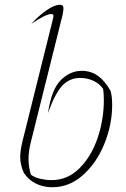

<svg xmlns="http://www.w3.org/2000/svg" viewBox="-20 -778 532 808"><path d="M80 -51Q65 -85 65 -118Q65 -143 75 -185L204 -703Q205 -706 205 -711Q205 -719 196 -719Q173 -719 112 -678Q144 -713 177 -735.5Q210 -758 232 -758Q240 -758 243.5 -754.5Q247 -751 247 -743Q247 -735 244 -718L111 -185Q100 -143 100 -109Q100 -76 110 -43Q125 -31 150 -25.5Q175 -20 197 -20Q264 -20 314 -69.5Q364 -119 390.5 -196.5Q417 -274 417 -357Q417 -383 414 -404Q400 -425 374 -437.5Q348 -450 317 -450Q274 -450 243.5 -419Q213 -388 182 -303Q197 -403 236.5 -441.5Q276 -480 324 -480Q363 -480 392.5 -458.5Q422 -437 445 -396Q452 -374 452 -336Q452 -254 419.5 -173.5Q387 -93 329.5 -41.5Q272 10 200 10Q161 10 130 -6Q99 -22 80 -51Z"/></svg>

Font: Srisakdi
Style: Regular
Weight: 400
Designer: Cadson Demak Co.,Ltd.
Foundry: Cadson Demak Co.,Ltd.
Version: Version 1.000